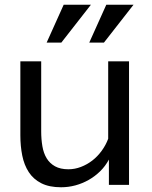

<svg xmlns="http://www.w3.org/2000/svg" viewBox="-20 -781 641 811"><path d="M440 0V-107Q425 -79 403 -57.5Q381 -36 354.5 -21Q328 -6 298.5 2Q269 10 238 10Q188 10 154.5 -7Q121 -24 101.5 -54Q82 -84 74 -124Q66 -164 66 -209V-522H154V-226Q154 -193 159 -163.5Q164 -134 177 -112.5Q190 -91 212.5 -78.5Q235 -66 269 -66Q296 -66 322 -76Q348 -86 370 -103Q392 -120 409.5 -144Q427 -168 437 -195V-522H525V0ZM419 -601H357L429 -761H544ZM239 -601H177L249 -761H364Z"/></svg>

Font: Rising Sun
Style: Regular
Weight: 400
Designer: Matt McInerney, Pablo Impallari, Rodrigo Fuenzalida (Raleway font), Stephen Hutchings (Greek), Cristiano Sobral (main ch
Foundry: The Rising Sun Project Authors
Version: Version 4.327; ttfautohint (v1.8.4.7-5d5b-dirty)